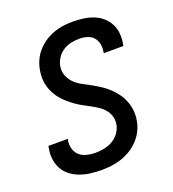

<svg xmlns="http://www.w3.org/2000/svg" viewBox="-128 -781 805 892"><g transform="rotate(-20 275.0 -335.0)"><path d="M222 12Q194 12 167.5 8.5Q141 5 116.5 -4Q92 -13 72 -28.5Q52 -44 40 -66Q28 -88 24.5 -115Q21 -142 27 -169L28 -178H125Q125 -177 124.5 -175.5Q124 -174 123 -173Q119 -151 124.5 -130.5Q130 -110 144.5 -97Q159 -84 180 -78.5Q201 -73 222 -73Q243 -73 265 -77Q287 -81 307 -92Q327 -103 341 -122Q355 -141 359 -162Q363 -183 357.5 -202.5Q352 -222 339.5 -237Q327 -252 310.5 -263Q294 -274 277 -283Q260 -292 242.5 -301.5Q225 -311 209.5 -322Q194 -333 179 -346Q164 -359 151.5 -373.5Q139 -388 129.5 -405.5Q120 -423 114.5 -442Q109 -461 108.5 -482Q108 -503 112 -524Q116 -547 126.5 -570Q137 -593 154 -612Q171 -631 192.5 -645Q214 -659 237.5 -667.5Q261 -676 284.5 -679Q308 -682 331 -682Q358 -682 383.5 -678.5Q409 -675 432.5 -666Q456 -657 474.5 -641Q493 -625 504.5 -603.5Q516 -582 518.5 -556.5Q521 -531 516 -504L514 -495H417L418 -500Q422 -520 418 -539.5Q414 -559 402 -572.5Q390 -586 371 -591.5Q352 -597 332 -597Q312 -597 291.5 -592.5Q271 -588 253 -576.5Q235 -565 223 -547Q211 -529 207 -509Q202 -483 211 -460.5Q220 -438 236.5 -422Q253 -406 274 -395Q295 -384 316 -372.5Q337 -361 356.5 -348Q376 -335 393 -319Q410 -303 423.5 -284Q437 -265 445.5 -243Q454 -221 456.5 -196.5Q459 -172 454 -146Q450 -122 438.5 -99Q427 -76 408.5 -56.5Q390 -37 367.5 -23.5Q345 -10 320.5 -2Q296 6 271 9Q246 12 222 12Z"/></g></svg>

Font: Lode Dark
Style: Bold Italic
Weight: 700
Italic angle: -11°
Monospace: yes
Designer: Belleve Invis
Foundry: Belleve Invis
Version: Version 29.2.0; ttfautohint (v1.8.3)